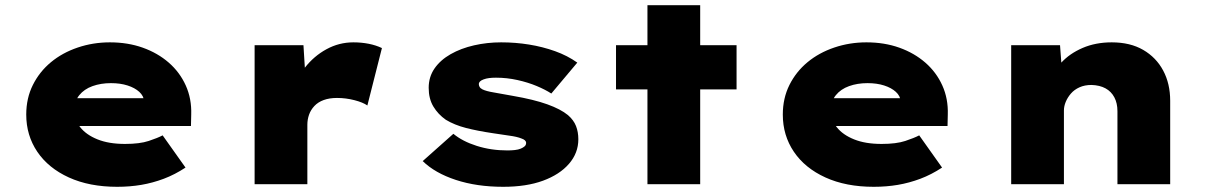

<svg xmlns="http://www.w3.org/2000/svg" viewBox="-20 -709 4667 739"><path d="M431 10Q324 10 245 -26Q166 -62 123.5 -125Q81 -188 81 -268Q81 -331 106.5 -382Q132 -433 176 -469.5Q220 -506 279 -526Q338 -546 403 -546Q472 -546 529.5 -525.5Q587 -505 629.5 -468Q672 -431 695 -380Q718 -329 716 -268L715 -224H206L183 -331H554L535 -301V-319Q533 -340 516 -355.5Q499 -371 471 -380Q443 -389 407 -389Q368 -389 336 -377.5Q304 -366 285 -342.5Q266 -319 266 -284Q266 -248 289 -219Q312 -190 355.5 -172.5Q399 -155 461 -155Q518 -155 552.5 -166.5Q587 -178 606 -188L694 -64Q653 -37 610.5 -21Q568 -5 524 2.5Q480 10 431 10Z M960 0V-535H1148L1160 -340L1102 -347Q1118 -403 1153 -448Q1188 -493 1236.5 -519.5Q1285 -546 1340 -546Q1371 -546 1399 -540.5Q1427 -535 1450 -524L1394 -303Q1377 -315 1344 -323.5Q1311 -332 1277 -332Q1248 -332 1226 -324Q1204 -316 1190 -301Q1176 -286 1169.5 -267.5Q1163 -249 1163 -229V0Z M1917 10Q1815 10 1734.5 -16.5Q1654 -43 1607 -89L1725 -194Q1760 -165 1815 -147.5Q1870 -130 1933 -130Q1948 -130 1961.5 -131.5Q1975 -133 1984.5 -137Q1994 -141 1999.5 -146Q2005 -151 2005 -159Q2005 -170 1987 -176Q1970 -183 1939.5 -187Q1909 -191 1879 -196Q1818 -205 1773.5 -216.5Q1729 -228 1696 -248Q1666 -269 1648 -299Q1630 -329 1630 -371Q1630 -413 1652.5 -445.5Q1675 -478 1714.5 -500.5Q1754 -523 1804.5 -534.5Q1855 -546 1909 -546Q1964 -546 2016.5 -537.5Q2069 -529 2116.5 -512Q2164 -495 2202 -468L2102 -349Q2079 -364 2045.5 -378Q2012 -392 1971.5 -401Q1931 -410 1889 -410Q1874 -410 1862.5 -408.5Q1851 -407 1841.5 -403.5Q1832 -400 1827.5 -395.5Q1823 -391 1823 -385Q1823 -380 1826 -374.5Q1829 -369 1837 -365Q1851 -358 1881.5 -353Q1912 -348 1954 -340Q2035 -326 2086.5 -307.5Q2138 -289 2166 -266Q2188 -247 2197 -224Q2206 -201 2206 -173Q2206 -120 2170 -78.5Q2134 -37 2070 -13.5Q2006 10 1917 10Z M2472 0V-689H2675V0ZM2351 -365V-535H2815V-365Z M3343 10Q3236 10 3157 -26Q3078 -62 3035.5 -125Q2993 -188 2993 -268Q2993 -331 3018.5 -382Q3044 -433 3088 -469.5Q3132 -506 3191 -526Q3250 -546 3315 -546Q3384 -546 3441.5 -525.5Q3499 -505 3541.5 -468Q3584 -431 3607 -380Q3630 -329 3628 -268L3627 -224H3118L3095 -331H3466L3447 -301V-319Q3445 -340 3428 -355.5Q3411 -371 3383 -380Q3355 -389 3319 -389Q3280 -389 3248 -377.5Q3216 -366 3197 -342.5Q3178 -319 3178 -284Q3178 -248 3201 -219Q3224 -190 3267.5 -172.5Q3311 -155 3373 -155Q3430 -155 3464.5 -166.5Q3499 -178 3518 -188L3606 -64Q3565 -37 3522.5 -21Q3480 -5 3436 2.5Q3392 10 3343 10Z M3872 0V-535H4060L4070 -401L4022 -388Q4032 -432 4064.5 -467.5Q4097 -503 4147 -524.5Q4197 -546 4259 -546Q4330 -546 4380 -517Q4430 -488 4457 -437.5Q4484 -387 4484 -321V0H4281V-281Q4281 -312 4269 -334.5Q4257 -357 4235 -369Q4213 -381 4181 -382Q4155 -382 4135 -373Q4115 -364 4102 -349Q4089 -334 4082 -317Q4075 -300 4075 -284V0H3974Q3927 0 3901.5 0Q3876 0 3872 0Z"/></svg>

Font: Lexend Mega Black
Style: Regular
Weight: 900
Version: Version 1.007